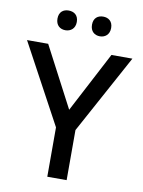

<svg xmlns="http://www.w3.org/2000/svg" viewBox="-98 -979 779 1046"><g transform="rotate(10 291.5 -456.0)"><path d="M143 -858C143 -821 167 -803 196 -803C225 -803 250 -821 250 -858C250 -896 225 -912 196 -912C167 -912 143 -896 143 -858ZM334 -858C334 -821 358 -803 387 -803C415 -803 440 -821 440 -858C440 -896 415 -912 387 -912C358 -912 334 -896 334 -858ZM292 -380 117 -714H0L238 -273V0H345V-277L583 -714H467Z"/></g></svg>

Font: Noto Sans Arabic UI Md
Style: Regular
Weight: 500
Designer: Monotype Design Team, Nadine Chahine and Nizar Qandah
Foundry: Monotype Imaging Inc.
Version: Version 2.010